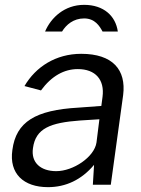

<svg xmlns="http://www.w3.org/2000/svg" viewBox="-20 -762 581 792"><path d="M178 10C251 10 316 -20 368 -82L363 0H437L488 -370C501 -474 445 -540 315 -540C210 -540 127 -486 81 -407L149 -389C193 -449 245 -477 301 -477C374 -477 412 -433 403 -363L398 -325L303 -318C127 -308 46 -260 31 -143C17 -46 77 10 178 10ZM212 -56C148 -56 107 -91 116 -151C127 -233 188 -256 311 -265L390 -270L378 -174C369 -114 282 -56 212 -56ZM236 -632C253 -660 283 -686 327 -686C372 -686 391 -654 403 -632H466C457 -696 408 -742 327 -742C246 -742 190 -689 166 -632Z"/></svg>

Font: Cheyenne Sans
Style: Italic
Weight: 400
Italic angle: -8.13011°
Designer: The Public Sans project authors (U.S. Web Design System), Libre Franklin designed by Pablo Impallari and Rodrigo Fuenzal
Foundry: The Cheyenne Sans Project Authors
Version: Version 2.007